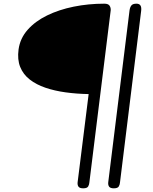

<svg xmlns="http://www.w3.org/2000/svg" viewBox="-20 -1024 834 1044"><path d="M432.5 0Q414 0 407.2 -8.5Q400.5 -17 402 -32.5L462 -512.5Q397 -513.5 337 -521.8Q277 -530 227 -547Q177 -564 141.5 -591.8Q106 -619.5 89.8 -660Q73.5 -700.5 81 -755.5Q89.5 -816 130.5 -862.2Q171.5 -908.5 236 -940Q300.5 -971.5 380.8 -987.8Q461 -1004 547 -1004Q569 -1004 576 -992.8Q583 -981.5 582 -968L466 -32.5Q465.5 -21.5 459.8 -10.8Q454 0 432.5 0ZM599 0Q580.5 0 573.8 -8.5Q567 -17 568.5 -32.5L684.5 -968.5Q687 -985.5 694.8 -994.8Q702.5 -1004 722 -1004Q737.5 -1004 743.8 -994Q750 -984 747.5 -964.5L632.5 -32.5Q632 -21.5 626.2 -10.8Q620.5 0 599 0Z"/></svg>

Font: Edu NSW ACT Cursive
Style: Regular
Weight: 400
Designer: Tina and Corey Anderson, Eben Sorkin, Mirko Velimirovic
Foundry: Sorkin Type Co.
Version: Version 2.000